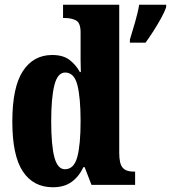

<svg xmlns="http://www.w3.org/2000/svg" viewBox="-20 -780 721 810"><path d="M203 10Q121 10 76.5 -56.5Q32 -123 32 -267Q32 -412 76.5 -480Q121 -548 200 -548Q246 -548 273 -527.5Q300 -507 317 -476H321Q320 -499 320 -529Q320 -559 320 -588V-643Q320 -684 300.5 -694Q281 -704 254 -704H246V-760H483V-135Q483 -89 497.5 -72.5Q512 -56 543 -56H550V0H366L337 -75H332Q313 -35 282 -12.5Q251 10 203 10ZM254 -66Q292 -66 306 -117.5Q320 -169 320 -269Q320 -368 306.5 -421Q293 -474 255 -474Q223 -474 209.5 -421Q196 -368 196 -268Q196 -167 209.5 -116.5Q223 -66 254 -66ZM528 -613Q537 -642 549.5 -685Q562 -728 567 -760H681V-750Q674 -729 659 -702Q644 -675 627 -648.5Q610 -622 594 -600H528Z"/></svg>

Font: Noto Serif Lao ExtraCondensed Black
Style: Regular
Weight: 900
Width: 2
Designer: Monotype Design Team
Foundry: Monotype Imaging Inc.
Version: Version 2.003; ttfautohint (v1.8.4.7-5d5b)